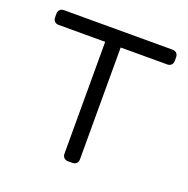

<svg xmlns="http://www.w3.org/2000/svg" viewBox="-100 -615 696 710"><g transform="rotate(20 248.5 -260.0)"><path d="M218 -462H35Q25 -462 19 -468Q13 -474 13 -484V-498Q13 -508 19 -514Q25 -520 35 -520H462Q472 -520 478 -514Q484 -508 484 -498V-484Q484 -474 478 -468Q472 -462 462 -462H279V-22Q279 -12 273 -6Q267 0 257 0H240Q230 0 224 -6Q218 -12 218 -22Z"/></g></svg>

Font: Hezaedrus Light
Style: Regular
Weight: 300
Designer: Hubert & Fischer
Foundry: Hubert & Fischer
Version: Version 1.10;September 3, 2019;FontCreator 11.5.0.2425 64-bi